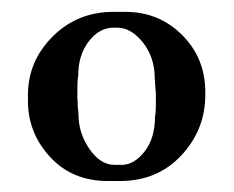

<svg xmlns="http://www.w3.org/2000/svg" viewBox="-20 -687 405 332"><path d="M182.1 -639.2H176.3Q151.9 -639.2 133.5 -615.5Q115.2 -591.8 115.2 -555.7L114.3 -548.8L113.8 -537.6V-515.1L114.3 -511.2V-503.9Q115.7 -493.2 115.7 -489.7Q115.7 -456.5 134.8 -429.2Q153.8 -401.9 178.2 -401.9H190.4Q211.9 -401.9 230 -425Q248 -448.2 248 -484.9L249 -491.7L249.5 -502.9V-525.9L248.5 -537.1L247.6 -551.3Q247.6 -587.4 227.3 -613.3Q207 -639.2 182.1 -639.2ZM176.3 -666.5H196.8Q254.9 -666.5 294.9 -626.5Q335 -586.4 335 -527.8V-522.9Q335 -462.9 293.7 -418.5Q252.4 -374 187.5 -374H166.5Q105 -374 66.7 -415.5Q28.3 -457 28.3 -512.7V-522.5Q28.3 -581.1 71 -623.8Q113.8 -666.5 176.3 -666.5Z"/></svg>

Font: Averia Serif
Style: Regular
Weight: 500
Version: Version 1.0